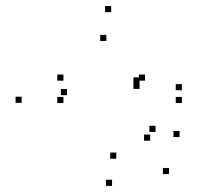

<svg xmlns="http://www.w3.org/2000/svg" viewBox="-20 -585 660 627"><path d="M532 -16.5V-36.5H512V-16.5ZM566.4 -137.3V-157.3H546.4V-137.3ZM487.9 -154.2V-174.2H467.9V-154.2ZM470.4 -125.5V-145.5H450.4V-125.5ZM359.8 -66.8V-86.8H339.8V-66.8ZM198.8 -274.2V-294.2H178.8V-274.2ZM327.3 -451.1V-471.1H307.3V-451.1ZM435.8 -312.4V-332.4H415.8V-312.4ZM435.8 -294.7V-314.7H415.8V-294.7ZM453.5 -321.6V-341.6H433.5V-321.6ZM187.1 -321.6V-341.6H167.1V-321.6ZM187.1 -248.5V-268.5H167.1V-248.5ZM573.9 -248.5V-268.5H553.9V-248.5ZM573.9 -290.3V-310.3H553.9V-290.3ZM343.1 -545.3V-565.3H323.1V-545.3ZM50.8 -249.2V-269.2H30.8V-249.2ZM345.9 22V2H325.9V22Z"/></svg>

Font: Monaspace Xenon Dots Var
Style: Regular
Weight: 400
Designer: Riley Cran and the Lettermatic Team
Version: Version 1.100 (Monaspace Xenon Dots)